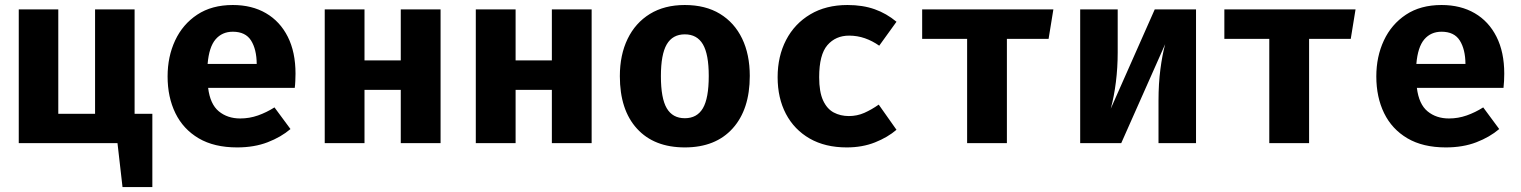

<svg xmlns="http://www.w3.org/2000/svg" viewBox="-20 -583 6194 782"><path d="M600.5 -119.5V179H479L458.5 0H56.4V-544.6H217.4V-119.5H367.2V-544.6H528.2V-119.5Z M827.7 -225.1Q835.9 -158.5 871.3 -129.5Q906.7 -100.5 958.5 -100.5Q995.9 -100.5 1030.8 -112.8Q1065.6 -125.1 1097.9 -145.6L1163.1 -57.4Q1124.6 -24.6 1070 -3.6Q1015.4 17.4 945.6 17.4Q852.3 17.4 789.2 -19.7Q726.2 -56.9 694.4 -122.1Q662.6 -187.2 662.6 -271.8Q662.6 -352.3 693.3 -418.2Q724.1 -484.1 783.3 -523.3Q842.6 -562.6 928.2 -562.6Q1006.2 -562.6 1063.3 -529.2Q1120.5 -495.9 1152.1 -433.3Q1183.6 -370.8 1183.6 -283.1Q1183.6 -269.2 1182.8 -253.3Q1182.1 -237.4 1180.5 -225.1ZM928.2 -453.8Q884.6 -453.8 857.9 -422.6Q831.3 -391.3 825.6 -322.6H1025.6Q1025.1 -382.1 1002.6 -417.9Q980 -453.8 928.2 -453.8Z M1612.3 0V-216.9H1464.6V0H1302.6V-544.6H1464.6V-336.9H1612.3V-544.6H1774.4V0Z M2227.7 0V-216.9H2080V0H1917.9V-544.6H2080V-336.9H2227.7V-544.6H2389.7V0Z M2769.2 -562.6Q2853.3 -562.6 2912.3 -526.7Q2971.3 -490.8 3002.6 -425.9Q3033.8 -361 3033.8 -273.8Q3033.8 -137.4 2964.1 -60Q2894.4 17.4 2769.2 17.4Q2644.1 17.4 2574.4 -59Q2504.6 -135.4 2504.6 -272.8Q2504.6 -359.5 2536.2 -424.6Q2567.7 -489.7 2626.9 -526.2Q2686.2 -562.6 2769.2 -562.6ZM2769.2 -443.1Q2719.5 -443.1 2695.6 -402.3Q2671.8 -361.5 2671.8 -272.8Q2671.8 -182.6 2695.6 -142.1Q2719.5 -101.5 2769.2 -101.5Q2819 -101.5 2842.8 -142.1Q2866.7 -182.6 2866.7 -273.8Q2866.7 -362.1 2842.8 -402.6Q2819 -443.1 2769.2 -443.1Z M3437.4 -110.3Q3470.8 -110.3 3500.3 -123.3Q3529.7 -136.4 3559 -156.9L3631.3 -54.4Q3595.4 -23.6 3543.8 -3.1Q3492.3 17.4 3428.7 17.4Q3341 17.4 3277.9 -18.7Q3214.9 -54.9 3181 -119.2Q3147.2 -183.6 3147.2 -268.7Q3147.2 -353.8 3181.8 -420.3Q3216.4 -486.7 3280.3 -524.6Q3344.1 -562.6 3431.8 -562.6Q3493.8 -562.6 3542.3 -545.4Q3590.8 -528.2 3631.3 -494.4L3561 -396.9Q3533.3 -416.4 3502.6 -427.2Q3471.8 -437.9 3438.5 -437.9Q3383.6 -437.9 3350 -399.2Q3316.4 -360.5 3316.4 -268.7Q3316.4 -208.7 3332.3 -174.1Q3348.2 -139.5 3375.6 -124.9Q3403.1 -110.3 3437.4 -110.3Z M4270.3 -544.6 4250.8 -424.6H4081V0H3919V-424.6H3735.9V-544.6Z M4851.3 -544.6V0H4698.5V-173.3Q4698.5 -242.6 4706.2 -301Q4713.8 -359.5 4725.6 -403.1L4546.7 0H4379.5V-544.6H4532.3V-369.2Q4532.3 -307.7 4524.9 -248.5Q4517.4 -189.2 4504.1 -140.5L4683.1 -544.6Z M5501 -544.6 5481.5 -424.6H5311.8V0H5149.7V-424.6H4966.7V-544.6Z M5750.8 -225.1Q5759 -158.5 5794.4 -129.5Q5829.7 -100.5 5881.5 -100.5Q5919 -100.5 5953.8 -112.8Q5988.7 -125.1 6021 -145.6L6086.2 -57.4Q6047.7 -24.6 5993.1 -3.6Q5938.5 17.4 5868.7 17.4Q5775.4 17.4 5712.3 -19.7Q5649.2 -56.9 5617.4 -122.1Q5585.6 -187.2 5585.6 -271.8Q5585.6 -352.3 5616.4 -418.2Q5647.2 -484.1 5706.4 -523.3Q5765.6 -562.6 5851.3 -562.6Q5929.2 -562.6 5986.4 -529.2Q6043.6 -495.9 6075.1 -433.3Q6106.7 -370.8 6106.7 -283.1Q6106.7 -269.2 6105.9 -253.3Q6105.1 -237.4 6103.6 -225.1ZM5851.3 -453.8Q5807.7 -453.8 5781 -422.6Q5754.4 -391.3 5748.7 -322.6H5948.7Q5948.2 -382.1 5925.6 -417.9Q5903.1 -453.8 5851.3 -453.8Z"/></svg>

Font: Fira Code
Style: Bold
Weight: 700
Monospace: yes
Designer: Carrois Corporate, Edenspiekermann AG, Nikita Prokopov
Foundry: Carrois Corporate, Edenspiekermann AG, Nikita Prokopov
Version: Version 6.000; ttfautohint (v1.8.2) -l 8 -r 50 -G 200 -x 14 